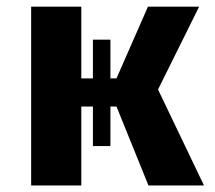

<svg xmlns="http://www.w3.org/2000/svg" viewBox="-20 -565 655 585"><path d="M74.9 0V-544.6H227.7V-326.2H263.1V-444.1H316.4V-326.2H334.9L430.8 -544.6H586.7L461.5 -292.3L601.5 0H432.3L334.9 -240.5H316.4V-120H263.1V-240.5H227.7V0Z"/></svg>

Font: FiraCode Nerd Font
Style: Bold
Weight: 700
Designer: Carrois Corporate, Edenspiekermann AG, Nikita Prokopov
Foundry: Carrois Corporate, Edenspiekermann AG, Nikita Prokopov
Version: Version 6.002;Nerd Fonts 2.1.0